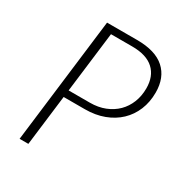

<svg xmlns="http://www.w3.org/2000/svg" viewBox="-168 -825 882 941"><g transform="rotate(30 273.5 -354.0)"><path d="M163.5 -285.5 128.5 0H79L165.5 -707.5H335.5Q439.5 -707.5 491.5 -660.8Q543.5 -614 543.5 -529.5Q543.5 -475.5 525 -430.8Q506.5 -386 472.5 -353.8Q438.5 -321.5 390.5 -303.5Q342.5 -285.5 283.5 -285.5ZM210.5 -668 168.5 -325.5H288.5Q335.5 -325.5 373.2 -340.5Q411 -355.5 437.8 -382Q464.5 -408.5 479 -445Q493.5 -481.5 493.5 -524.5Q493.5 -592.5 452.8 -630.2Q412 -668 330.5 -668Z"/></g></svg>

Font: Lato TR Light
Style: Italic
Weight: 300
Italic angle: -12°
Designer: Lukasz Dziedzic
Foundry: Lukasz Dziedzic
Version: Version 1.104 2013